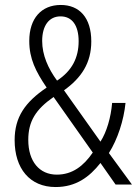

<svg xmlns="http://www.w3.org/2000/svg" viewBox="-20 -744 557 774"><path d="M225 -724C147 -724 98 -670 98 -579C98 -507 124 -456 168 -391C81 -332 39 -272 39 -179C39 -65 100 10 204 10C286 10 340 -30 385 -87L446 0H512L419 -127C454 -182 479 -259 486 -329H432C427 -270 410 -212 385 -173L238 -380C308 -430 348 -490 348 -577C348 -673 300 -724 225 -724ZM224 -678C271 -678 297 -641 297 -578C297 -512 271 -459 210 -419C174 -468 150 -522 150 -579C150 -641 178 -678 224 -678ZM196 -353 354 -129C317 -75 272 -40 209 -40C139 -40 94 -93 94 -180C94 -255 124 -303 196 -353Z"/></svg>

Font: Noto Sans Kannada Condensed Light
Style: Regular
Weight: 300
Width: 3
Designer: Jelle Bosma - Monotype Design Team
Foundry: Monotype Imaging Inc.
Version: Version 2.005